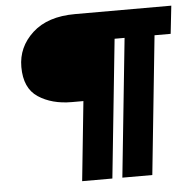

<svg xmlns="http://www.w3.org/2000/svg" viewBox="-49 -699 745 747"><g transform="rotate(-5 323.5 -325.0)"><path d="M647 -650 635 -541H572L516 0H399L455 -541H416L360 0H242L274 -310H229Q151 -310 98 -345Q45 -380 45 -463Q45 -541 104.5 -595.5Q164 -650 271 -650Z"/></g></svg>

Font: Zilla Slab
Style: Bold Italic
Weight: 700
Italic angle: -6°
Designer: Typotheque.com
Foundry: Typotheque type foundry
Version: Version 1.1; 2017; ttfautohint (v1.6)